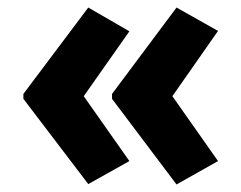

<svg xmlns="http://www.w3.org/2000/svg" viewBox="-20 -532 640 509"><path d="M448 -43 277 -270V-283L448 -512L558 -450L437 -277L558 -105ZM214 -44 42 -270V-283L214 -512L323 -449L202 -277L323 -105Z"/></svg>

Font: Noto Sans Mono ExtraBold
Style: Regular
Weight: 800
Designer: Monotype Design Team
Foundry: Monotype Imaging Inc.
Version: Version 2.014